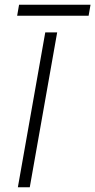

<svg xmlns="http://www.w3.org/2000/svg" viewBox="-20 -786 400 806"><path d="M60 -766H360L352 -720H52ZM170 -650H220L105 0H55Z"/></svg>

Font: Overused Grotesk Light
Style: Italic
Weight: 300
Italic angle: -10°
Version: Version 0.003